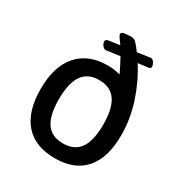

<svg xmlns="http://www.w3.org/2000/svg" viewBox="-169 -835 908 964"><g transform="rotate(30 284.5 -353.5)"><path d="M518 -260Q518 -130 459 -61.5Q400 7 286 7Q171 7 111 -61.5Q51 -130 51 -260Q51 -390 112 -460Q173 -530 286 -530Q321 -530 358 -520Q338 -562 316 -602L237 -591Q226 -591 217 -602.5Q208 -614 208 -626Q208 -637 224 -640L288 -649Q283 -656 270.5 -673Q258 -690 258 -697Q258 -708 275 -711Q308 -714 312 -714Q331 -714 342 -703Q361 -683 377 -660L452 -671Q464 -671 472 -658Q480 -645 480 -636Q480 -623 464 -622L408 -615Q458 -537 488 -445Q518 -353 518 -260ZM413 -261Q413 -354 381.5 -399.5Q350 -445 284 -445Q219 -445 187.5 -399.5Q156 -354 156 -261Q156 -168 187 -123Q218 -78 284 -78Q350 -78 381.5 -123Q413 -168 413 -261Z"/></g></svg>

Font: Asap-Medium
Style: Regular
Weight: 500
Designer: Pablo Cosgaya
Foundry: Omnibus-Type
Version: Version 2.000; ttfautohint (v1.8)